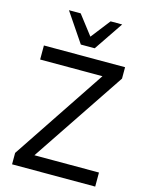

<svg xmlns="http://www.w3.org/2000/svg" viewBox="-138 -1039 856 1122"><g transform="rotate(15 289.5 -478.0)"><path d="M48 0V-69L451 -673L455 -634H48V-719H539V-650L135 -47L132 -85H551V0ZM255 -780 136 -956H207L297 -839L388 -956H458L339 -780Z"/></g></svg>

Font: Nunitoga
Style: Medium
Weight: 500
Designer: Vernon Adams
Foundry: Vernon Adams
Version: Version 1.0